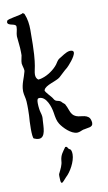

<svg xmlns="http://www.w3.org/2000/svg" viewBox="-103 -750 592 1056"><g transform="rotate(-10 192.5 -222.5)"><path d="M105 -701C90 -690 16 -685 12 -673C11 -670 10 -668 10 -666C10 -644 55 -653 57 -635V-629C57 -614 50 -598 50 -582V-579C52 -549 57 -521 57 -491V-473C55 -458 50 -446 50 -430C50 -428 50 -425 51 -423C52 -413 58 -399 58 -388C58 -386 57 -384 57 -382C49 -349 31 -317 31 -280V-274C32 -255 39 -238 40 -218C41 -203 41 -188 41 -173C41 -151 40 -130 38 -107C38 -104 37 -85 37 -65C37 -40 39 -13 44 -11C55 -6 64 -4 71 -4C111 -4 107 -66 110 -102C111 -116 113 -121 105 -148C103 -153 99 -178 99 -198C99 -212 101 -223 107 -224C109 -224 111 -225 113 -225C152 -225 171 -165 176 -134C181 -101 184 -85 195 -67C211 -42 251 -1 285 -1C299 -1 310 -9 322 -12H324C345 -18 375 -14 375 -39C375 -42 375 -45 374 -49C372 -59 369 -68 361 -74C335 -94 298 -77 274 -107C261 -124 261 -140 246 -167C242 -171 237 -174 233 -178C218 -199 200 -184 188 -207C182 -220 148 -250 148 -262C148 -262 148 -263 149 -263C157 -289 222 -300 242 -318C258 -332 274 -349 291 -362C299 -369 343 -416 343 -439C343 -446 338 -451 326 -451H322C300 -449 275 -428 258 -419C248 -413 242 -399 235 -390C215 -364 179 -339 147 -330C144 -329 134 -326 128 -326H124C114 -334 111 -344 111 -356C111 -371 117 -389 119 -404C124 -436 129 -470 129 -603C129 -634 125 -664 113 -693C111 -698 107 -696 105 -701ZM206 65C189 90 175 103 172 136C171 160 159 181 149 202C146 206 146 212 146 218C146 226 147 234 147 241C148 252 150 256 154 256C160 256 172 239 182 229C207 207 239 152 239 111C239 102 238 95 235 88C232 81 226 82 222 77C214 68 220 65 206 65Z"/></g></svg>

Font: Ancial
Style: Regular
Weight: 400
Designer: Daytona Mess (Anne-Dauphine Borione)
Foundry: Daytona Mess (Anne-Dauphine Borione)
Version: Version 1.000;Glyphs 3.2 (3192)